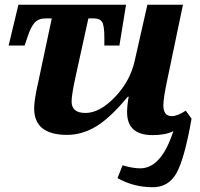

<svg xmlns="http://www.w3.org/2000/svg" viewBox="-20 -556 838 804"><path d="M350.1 -479 296.9 -236.8Q279.8 -159.2 279.8 -130.9Q279.8 -83 337.9 -83Q397.5 -83 461.2 -149.4Q524.9 -215.8 543.9 -300.8L597.2 -536.1H746.1L678.2 -210.9Q664.1 -143.1 664.1 -115.2Q664.1 -69.8 699.2 -69.8Q724.1 -69.8 757.8 -92.8L782.2 -59.1Q752.9 107.4 719.7 167.7Q686.5 228 620.1 228Q539.6 228 472.2 189.9L493.2 136.2Q536.6 148.9 566.9 148.9Q649.4 148.9 698.2 15.1L706.1 -6.8Q671.9 9.8 619.1 9.8Q512.2 9.8 512.2 -85.9Q512.2 -115.7 519 -150.9H515.1Q439 -59.6 380.6 -25.4Q322.3 8.8 261.2 8.8Q123 8.8 123 -102.1Q123 -137.7 140.1 -211.9L196.8 -479H171.9Q141.6 -479 125.2 -461.2Q108.9 -443.4 95.2 -400.9L83 -365.2H16.1L57.1 -536.1H507.8L480 -365.2H417V-397.9Q417 -449.2 407.5 -464.1Q397.9 -479 372.1 -479Z"/></svg>

Font: Droid Serif
Style: Bold Italic
Weight: 700
Italic angle: -12°
Designer: Monotype Design team
Foundry: Monotype Imaging Inc.
Version: Version 1.03